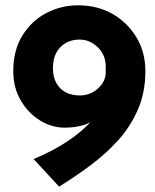

<svg xmlns="http://www.w3.org/2000/svg" viewBox="-20 -691 586 728"><path d="M224.6 -207Q176.8 -207 132.3 -233.9Q87.9 -260.7 59.1 -309.6Q30.3 -358.4 30.3 -420.9Q30.3 -501 65.4 -557.1Q100.6 -613.3 156.7 -642.1Q212.9 -670.9 275.4 -670.9Q348.6 -670.9 405.8 -638.7Q462.9 -606.4 497.1 -549.8Q531.2 -493.2 531.2 -421.9Q531.2 -339.8 502.4 -274.4Q473.6 -209 426.3 -157.2Q378.9 -105.5 320.8 -62.5Q262.7 -19.5 204.1 16.6L107.4 -87.9Q187.5 -121.1 248 -163.6Q308.6 -206.1 342.8 -252.4Q377 -298.8 377 -343.8L413.1 -339.8Q385.7 -276.4 343.8 -241.7Q301.8 -207 224.6 -207ZM281.2 -329.1Q323.2 -329.1 352.1 -356Q380.9 -382.8 380.9 -417V-440.4Q380.9 -466.8 368.2 -489.3Q355.5 -511.7 332.5 -526.4Q309.6 -541 281.2 -541Q252.9 -541 230 -528.3Q207 -515.6 193.8 -491.7Q180.7 -467.8 180.7 -432.6Q180.7 -398.4 194.3 -375Q208 -351.6 230.5 -340.3Q252.9 -329.1 281.2 -329.1Z"/></svg>

Font: Josefin Sans CFJ
Style: Bold
Weight: 700
Designer: Santiago Orozco
Foundry: Typemade
Version: Version 2.001